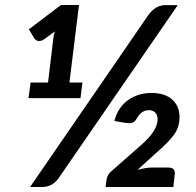

<svg xmlns="http://www.w3.org/2000/svg" viewBox="-20 -743 777 763"><path d="M153.8 -585.9Q146 -580.1 134.3 -580.1Q122.6 -580.1 115.2 -592.3L94.7 -626.5L222.2 -723.1H293.9L255.9 -415H307.6L299.8 -353H93.3L101.6 -415H170.9L191.9 -590.3Q193.8 -607.4 198.2 -618.2ZM580.6 -77.1H649.4Q674.8 -77.1 674.8 -55.2Q674.8 -54.2 673.3 -40.5L668.9 0H399.4L403.3 -27.8Q405.8 -47.9 421.4 -61.5L539.6 -165.5Q606.4 -223.1 606.4 -269Q606.4 -285.2 597.2 -295.2Q587.9 -305.2 571.3 -305.2Q542 -305.2 522.9 -271.5Q513.7 -253.4 493.7 -253.4Q488.8 -253.4 478 -254.9L434.6 -262.2Q448.2 -315.9 488.3 -344.7Q528.3 -373.5 582 -373.5Q635.7 -373.5 664.6 -347.2Q693.4 -320.8 693.4 -278.3Q693.4 -235.8 669.7 -205.1Q646 -174.3 602.1 -136.7L526.4 -67.9Q561 -77.1 580.6 -77.1ZM637.7 -722.7H686.5L213.4 -35.6Q188.5 0 148.4 0H99.6L568.4 -681.6Q597.2 -722.7 637.7 -722.7Z"/></svg>

Font: Lato-BoldItalic
Style: Bold Italic
Weight: 700
Italic angle: -7°
Designer: Lukasz Dziedzic
Foundry: tyPoland Lukasz Dziedzic
Version: Version 1.104; Western+Polish opensource